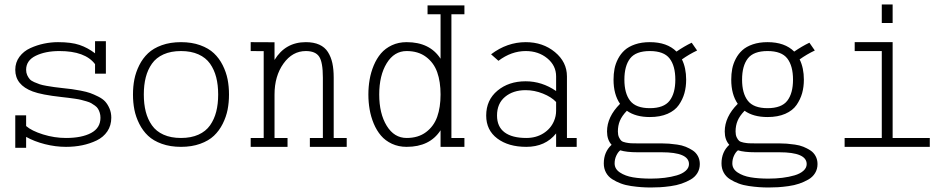

<svg xmlns="http://www.w3.org/2000/svg" viewBox="-20 -666 4282 865"><path d="M457 -334H408.2V-377Q363.8 -436 247.6 -436Q184.6 -436 141.1 -414.8Q97.7 -393.6 97.7 -351.6Q97.7 -338.4 102.5 -327.6Q107.4 -316.9 113.8 -309.6Q120.1 -302.2 134 -296.1Q147.9 -290 158.7 -286.4Q169.4 -282.7 190.2 -279.1Q210.9 -275.4 224.4 -273.7Q237.8 -272 263.2 -269Q289.6 -266.1 303.5 -264.4Q317.4 -262.7 344 -257.6Q370.6 -252.4 386.2 -246.8Q401.9 -241.2 422.4 -231Q442.9 -220.7 454.1 -208.3Q465.3 -195.8 473.4 -177Q481.4 -158.2 481.4 -135.7Q481.4 -100.6 463.6 -74.2Q445.8 -47.9 415.3 -33.2Q384.8 -18.6 350.3 -11.5Q315.9 -4.4 277.3 -4.4Q230 -4.4 182.1 -16.6Q134.3 -28.8 97.7 -49.3V0H48.8V-146.5H97.7V-98.1Q123 -76.2 174.1 -60.3Q225.1 -44.4 277.3 -44.4Q348.1 -44.4 390.4 -66.9Q432.6 -89.4 432.6 -135.7Q432.6 -147.9 429.4 -158Q426.3 -168 421.6 -175.8Q417 -183.6 407.7 -190.2Q398.4 -196.8 390.9 -201.2Q383.3 -205.6 368.9 -209.7Q354.5 -213.9 344.7 -216.3Q335 -218.8 316.9 -221.4Q298.8 -224.1 288.1 -225.3Q277.3 -226.6 256.3 -229Q167.5 -238.8 127.4 -253.9Q48.8 -283.2 48.8 -351.6Q48.8 -384.8 67.6 -410.2Q86.4 -435.5 116.5 -449.2Q146.5 -462.9 178.2 -469.5Q210 -476.1 241.2 -476.1Q301.3 -476.1 338.1 -463.6Q375 -451.2 408.2 -425.8V-480.5H457Z M1005.4 -308.6Q1011.7 -276.4 1011.7 -240.2Q1011.7 -204.1 1005.4 -171.9Q999 -139.6 983.4 -108.4Q967.8 -77.1 943.8 -54.4Q919.9 -31.7 881.8 -18.1Q843.8 -4.4 795.4 -4.4Q747.1 -4.4 709 -18.1Q670.9 -31.7 647 -54.4Q623 -77.1 607.4 -108.4Q591.8 -139.6 585.4 -171.9Q579.1 -204.1 579.1 -240.2Q579.1 -276.4 585.4 -308.6Q591.8 -340.8 607.4 -372.1Q623 -403.3 647 -426Q670.9 -448.7 709 -462.4Q747.1 -476.1 795.4 -476.1Q843.8 -476.1 881.8 -462.4Q919.9 -448.7 943.8 -426Q967.8 -403.3 983.4 -372.1Q999 -340.8 1005.4 -308.6ZM954.1 -162.8Q962.9 -197.3 962.9 -240.2Q962.9 -283.2 954.1 -317.6Q945.3 -352.1 926.3 -379.2Q907.2 -406.2 874 -421.1Q840.8 -436 795.4 -436Q750 -436 716.8 -421.1Q683.6 -406.2 664.6 -379.2Q645.5 -352.1 636.7 -317.6Q627.9 -283.2 627.9 -240.2Q627.9 -197.3 636.7 -162.8Q645.5 -128.4 664.6 -101.3Q683.6 -74.2 716.8 -59.3Q750 -44.4 795.4 -44.4Q840.8 -44.4 874 -59.3Q907.2 -74.2 926.3 -101.3Q945.3 -128.4 954.1 -162.8Z M1109.4 -4.4V-44.4H1168V-435.5L1109.4 -436V-476.1L1216.8 -475.6V-396Q1265.6 -476.1 1357.9 -476.1Q1393.6 -476.1 1418.5 -464.8Q1443.4 -453.6 1457.3 -431.6Q1471.2 -409.7 1477.3 -381.8Q1483.4 -354 1483.4 -315.9V-44.4H1542V-4.4H1376V-44.4H1434.6V-315.9Q1434.6 -386.2 1417.7 -411.1Q1400.9 -436 1357.9 -436Q1297.4 -436 1257.1 -379.6Q1216.8 -323.2 1216.8 -240.2V-44.4H1275.4V-4.4Z M2072.3 -44.4V-4.4H1964.8V-79.1Q1916.5 -4.4 1812 -4.4Q1775.4 -4.4 1745.6 -18.3Q1715.8 -32.2 1696.3 -55.2Q1676.8 -78.1 1663.8 -109.1Q1650.9 -140.1 1645.3 -172.9Q1639.6 -205.6 1639.6 -240.2Q1639.6 -274.9 1645.3 -307.6Q1650.9 -340.3 1663.8 -371.3Q1676.8 -402.3 1696.3 -425.3Q1715.8 -448.2 1745.6 -462.2Q1775.4 -476.1 1812 -476.1Q1916.5 -476.1 1964.8 -401.4V-601.6H1906.2V-641.6H2072.3V-601.6H2013.7V-44.4ZM1812 -436Q1755.9 -436 1722.2 -381.1Q1688.5 -326.2 1688.5 -240.2Q1688.5 -154.3 1722.2 -99.4Q1755.9 -44.4 1812 -44.4Q1864.3 -44.4 1899.4 -70.8Q1934.6 -97.2 1949.7 -139.9Q1964.8 -182.6 1964.8 -240.2Q1964.8 -297.9 1949.7 -340.6Q1934.6 -383.3 1899.4 -409.7Q1864.3 -436 1812 -436Z M2534.2 -321.8V-44.4H2578.1V-4.4H2485.4V-64.9Q2437 -4.4 2351.1 -4.4Q2270.5 -4.4 2220.5 -42Q2170.4 -79.6 2170.4 -145.5Q2170.4 -215.3 2221.2 -257.6Q2272 -299.8 2348.1 -299.8Q2421.4 -299.8 2485.4 -255.9V-321.8Q2485.4 -370.6 2445.6 -403.3Q2405.8 -436 2348.6 -436Q2283.7 -436 2225.6 -392.1L2192.4 -421.4Q2264.6 -476.1 2348.6 -476.1Q2425.8 -476.1 2480 -431.4Q2534.2 -386.7 2534.2 -321.8ZM2485.4 -206.5Q2464.4 -229 2426 -244.4Q2387.7 -259.8 2348.1 -259.8Q2291.5 -259.8 2255.4 -229.7Q2219.2 -199.7 2219.2 -145.5Q2219.2 -95.2 2253.2 -69.8Q2287.1 -44.4 2351.1 -44.4Q2395 -44.4 2428 -65.2Q2460.9 -85.9 2475.6 -120.1Q2485.4 -142.6 2485.4 -167Z M2744.1 -307.1Q2744.1 -333 2748.5 -356Q2752.9 -378.9 2764.6 -401.4Q2776.4 -423.8 2794.2 -439.9Q2812 -456.1 2841.1 -466.1Q2870.1 -476.1 2907.7 -476.1Q2985.4 -476.1 3027.8 -433.6Q3062.5 -457.5 3096.2 -473.6L3120.6 -438.5Q3084.5 -421.4 3052.2 -398.4Q3071.3 -359.9 3071.3 -307.1Q3071.3 -274.4 3063.5 -246.3Q3055.7 -218.3 3038.3 -193.1Q3021 -168 2987.5 -153.3Q2954.1 -138.7 2907.7 -138.7Q2843.8 -138.7 2804.2 -167Q2781.7 -143.6 2772.7 -121.8Q2763.7 -100.1 2763.7 -73.7Q2763.7 -58.1 2768.6 -47.6Q2773.4 -37.1 2779.5 -31.7Q2785.6 -26.4 2799.6 -23.7Q2813.5 -21 2823.2 -20.5Q2833 -20 2853 -20H2960.9Q2978 -20 2994.1 -18.8Q3010.3 -17.6 3031 -14.6Q3051.8 -11.7 3068.8 -4.9Q3085.9 2 3100.8 11.7Q3115.7 21.5 3124.3 37.4Q3132.8 53.2 3132.8 73.2Q3132.8 95.7 3121.8 113.8Q3110.8 131.8 3091.6 142.8Q3072.3 153.8 3050.3 161.4Q3028.3 168.9 3001.5 172.6Q2974.6 176.3 2954.1 177.5Q2933.6 178.7 2912.1 178.7Q2890.1 178.7 2869.6 177.2Q2849.1 175.8 2823.5 172.1Q2797.9 168.5 2777.1 160.6Q2756.3 152.8 2738.3 141.4Q2720.2 129.9 2710.2 111.6Q2700.2 93.3 2700.2 70.3Q2700.2 18.6 2735.4 -13.7Q2714.8 -36.1 2714.8 -73.7Q2714.8 -139.6 2773.4 -198.2Q2744.1 -240.7 2744.1 -307.1ZM2793 -307.1Q2793 -245.6 2818.8 -212.2Q2844.7 -178.7 2907.7 -178.7Q2970.7 -178.7 2996.6 -212.2Q3022.5 -245.6 3022.5 -307.1Q3022.5 -369.1 2996.6 -402.6Q2970.7 -436 2907.7 -436Q2844.7 -436 2818.8 -402.6Q2793 -369.1 2793 -307.1ZM2774.4 11.2Q2764.2 19 2756.6 35.2Q2749 51.3 2749 70.3Q2749 95.2 2772.9 111.1Q2796.9 127 2831.5 132.8Q2866.2 138.7 2912.1 138.7Q2945.3 138.7 2974.9 135Q3004.4 131.3 3029.3 124Q3054.2 116.7 3069.1 103.5Q3084 90.3 3084 73.2Q3084 20 2960.9 20H2853Q2802.2 20 2774.4 11.2Z M3274.4 -307.1Q3274.4 -333 3278.8 -356Q3283.2 -378.9 3294.9 -401.4Q3306.6 -423.8 3324.5 -439.9Q3342.3 -456.1 3371.3 -466.1Q3400.4 -476.1 3438 -476.1Q3515.6 -476.1 3558.1 -433.6Q3592.8 -457.5 3626.5 -473.6L3650.9 -438.5Q3614.7 -421.4 3582.5 -398.4Q3601.6 -359.9 3601.6 -307.1Q3601.6 -274.4 3593.8 -246.3Q3585.9 -218.3 3568.6 -193.1Q3551.3 -168 3517.8 -153.3Q3484.4 -138.7 3438 -138.7Q3374 -138.7 3334.5 -167Q3312 -143.6 3303 -121.8Q3293.9 -100.1 3293.9 -73.7Q3293.9 -58.1 3298.8 -47.6Q3303.7 -37.1 3309.8 -31.7Q3315.9 -26.4 3329.8 -23.7Q3343.8 -21 3353.5 -20.5Q3363.3 -20 3383.3 -20H3491.2Q3508.3 -20 3524.4 -18.8Q3540.5 -17.6 3561.3 -14.6Q3582 -11.7 3599.1 -4.9Q3616.2 2 3631.1 11.7Q3646 21.5 3654.5 37.4Q3663.1 53.2 3663.1 73.2Q3663.1 95.7 3652.1 113.8Q3641.1 131.8 3621.8 142.8Q3602.5 153.8 3580.6 161.4Q3558.6 168.9 3531.7 172.6Q3504.9 176.3 3484.4 177.5Q3463.9 178.7 3442.4 178.7Q3420.4 178.7 3399.9 177.2Q3379.4 175.8 3353.8 172.1Q3328.1 168.5 3307.4 160.6Q3286.6 152.8 3268.6 141.4Q3250.5 129.9 3240.5 111.6Q3230.5 93.3 3230.5 70.3Q3230.5 18.6 3265.6 -13.7Q3245.1 -36.1 3245.1 -73.7Q3245.1 -139.6 3303.7 -198.2Q3274.4 -240.7 3274.4 -307.1ZM3323.2 -307.1Q3323.2 -245.6 3349.1 -212.2Q3375 -178.7 3438 -178.7Q3501 -178.7 3526.9 -212.2Q3552.7 -245.6 3552.7 -307.1Q3552.7 -369.1 3526.9 -402.6Q3501 -436 3438 -436Q3375 -436 3349.1 -402.6Q3323.2 -369.1 3323.2 -307.1ZM3304.7 11.2Q3294.4 19 3286.9 35.2Q3279.3 51.3 3279.3 70.3Q3279.3 95.2 3303.2 111.1Q3327.1 127 3361.8 132.8Q3396.5 138.7 3442.4 138.7Q3475.6 138.7 3505.1 135Q3534.7 131.3 3559.6 124Q3584.5 116.7 3599.4 103.5Q3614.3 90.3 3614.3 73.2Q3614.3 20 3491.2 20H3383.3Q3332.5 20 3304.7 11.2Z M4001.5 -646V-562.5H3952.6V-646ZM3785.2 -4.4V-44.4H3952.6V-436H3830.6V-476.1H4001.5V-44.4H4168.9V-4.4Z"/></svg>

Font: AzarMehrMonospaced
Style: SerifRegular
Weight: 1
Designer: Amin Abedi
Version: Version 1.00